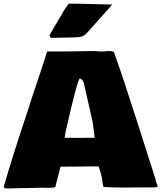

<svg xmlns="http://www.w3.org/2000/svg" viewBox="-39 -1019 887 1056"><path d="M828.6 5.4Q828.1 11.7 801.8 11.7H756.8L726.6 12.2H696.8L649.4 12.7Q578.6 12.7 531.7 9.3Q530.3 8.8 528.3 3.4L525.9 -6.8Q521.5 -57.1 502.9 -104L293.9 -102.1Q292 -93.8 281.2 -52.7Q270.5 -11.7 265.1 9.3Q260.3 14.2 218.8 14.2L206.5 13.7H178.2L51.3 16.6H36.6L22.9 17.1H-11.2Q-14.6 13.7 -18.6 8.3Q30.3 -160.6 113.8 -410.6L125 -445.3H124.5L137.7 -485.8Q144 -505.4 174.1 -594.2Q204.1 -683.1 211.7 -709Q219.2 -734.9 220.7 -735.8H301.8L475.1 -738.3L522 -735.8L560.5 -738.3Q589.8 -738.3 589.8 -726.6Q638.7 -590.3 720.2 -334.5Q801.8 -78.6 812 -46.9L818.8 -22.5Q822.3 -9.3 828.6 5.4ZM345.2 -261.2 365.2 -260.7 481.9 -261.2Q474.6 -319.3 470.7 -346.7L452.1 -430.2Q422.9 -559.6 421.9 -562Q420.9 -564.5 420.2 -566.7Q419.4 -568.8 418.9 -569.6Q418.5 -570.3 417.7 -572.3Q417 -574.2 416.3 -575Q415.5 -575.7 414.6 -577.1Q411.1 -583 400.4 -587.4Q387.2 -584.5 321.8 -293.5L316.4 -261.2ZM272 -811.5 264.2 -811H240.2L232.9 -825.2L314.9 -964.8Q335.9 -995.6 338.9 -999H373L577.1 -994.1V-992.7Q557.6 -970.2 513.2 -920.7Q468.8 -871.1 447.8 -847.2Q426.8 -823.2 411.4 -818.4Q396 -813.5 361.3 -813Z"/></svg>

Font: Bowlby One
Style: Regular
Weight: 400
Designer: vernon adams
Foundry: vernon adams
Version: Version 1.000